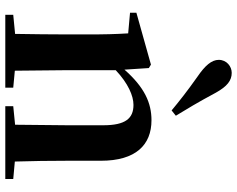

<svg xmlns="http://www.w3.org/2000/svg" viewBox="-105 -790 895 725"><g transform="rotate(90 342.5 -427.5)"><path d="M417 -644C392 -685 367 -726 330 -795C306 -838 284 -855 255 -855C231 -855 206 -836 206 -806C206 -779 228 -754 269 -726C327 -685 362 -657 397 -628ZM450 0H656V-30L590 -36C588 -93 587 -177 587 -235V-361C587 -493 527 -552 434 -552C369 -552 310 -526 243 -450L237 -542L224 -550L28 -495V-471L106 -464C109 -415 110 -376 110 -310V-235C110 -180 109 -94 108 -37L36 -30V0H311V-30L247 -36L245 -235V-417C295 -464 342 -484 376 -484C427 -484 453 -454 453 -370V-235L451 -37L381 -30V0Z"/></g></svg>

Font: Noto Serif CJK HK
Style: Bold
Weight: 700
Designer: Ryoko NISHIZUKA 西塚涼子 (kana & ideographs); Frank Grießhammer (Latin, Greek & Cyrillic); Wenlong ZHANG 张文龙 (bopomofo); San
Foundry: Adobe
Version: Version 2.001;hotconv 1.1.0;makeotfexe 2.6.0